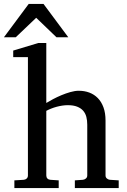

<svg xmlns="http://www.w3.org/2000/svg" viewBox="-52 -955 646 975"><path d="M234.9 -765.6 131.8 -864.7 27.8 -765.6H-32.2L93.8 -935.1H168.9L294.9 -765.6ZM328.1 0V-39.1L369.1 -42Q377.9 -43 384.5 -48.8Q391.1 -54.7 391.1 -64V-321.8Q391.1 -343.3 386.5 -361.3Q381.8 -379.4 370.4 -392.6Q358.9 -405.8 339.8 -413.3Q320.8 -420.9 292 -420.9Q278.8 -420.9 264.2 -418.7Q249.5 -416.5 235.1 -412.6Q220.7 -408.7 207.3 -403.3Q193.8 -397.9 183.1 -392.1V-64Q183.1 -54.7 188.5 -48.8Q193.8 -43 203.1 -42L246.1 -39.1V0H21V-39.1L68.8 -42Q78.1 -43 84 -48.8Q89.8 -54.7 89.8 -64V-665H15.1V-698.2L143.1 -736.8H183.1V-432.1Q196.8 -440.4 216.8 -451.2Q236.8 -461.9 259.5 -471.4Q282.2 -481 305.4 -487.5Q328.6 -494.1 348.1 -494.1Q377 -494.1 401.6 -484.9Q426.3 -475.6 444.6 -457Q462.9 -438.5 473.4 -409.9Q483.9 -381.3 483.9 -342.8V-64Q483.9 -54.7 490.5 -48.8Q497.1 -43 505.9 -42L550.8 -39.1V0Z"/></svg>

Font: Charis SIL Viet
Style: Regular
Weight: 400
Foundry: SIL International
Version: Version 5.000